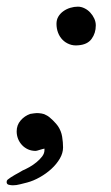

<svg xmlns="http://www.w3.org/2000/svg" viewBox="-49 -448 329 570"><path d="M118.7 -377.4Q118.7 -389.6 124.3 -398.9Q129.9 -408.2 139.2 -414.8Q148.4 -421.4 159.7 -424.8Q170.9 -428.2 182.1 -428.2Q192.4 -428.2 202.1 -423.3Q211.9 -418.5 219.2 -410.4Q226.6 -402.3 231 -392.6Q235.4 -382.8 235.4 -372.6Q235.4 -349.6 222.9 -332.5Q210.4 -315.4 183.1 -313.5Q168.9 -312 157 -316.7Q145 -321.3 136.5 -330.1Q127.9 -338.9 123.3 -351.1Q118.7 -363.3 118.7 -377.4ZM-29.3 92.3Q-29.3 87.9 -26.4 85.4Q-22.9 82.5 -17.1 78.6Q-11.2 74.7 -4.6 71Q2 67.4 8.1 64Q14.2 60.5 18.1 58.1Q27.3 54.2 38.6 47.9Q49.8 41.5 59.6 33.4Q69.3 25.4 76.2 16.4Q83 7.3 83 -2.4V-6.8Q80.6 -6.3 76.9 -5.4Q73.2 -4.4 69.3 -3.2Q65.4 -2 62 -1Q58.6 0 57.1 0Q44.4 0 34.2 -4.6Q23.9 -9.3 16.4 -17.3Q8.8 -25.4 4.6 -35.9Q0.5 -46.4 0.5 -58.1Q0.5 -76.7 12.2 -90.3Q23.9 -104 41 -109.9Q47.9 -110.8 52.5 -111.6Q57.1 -112.3 60.5 -112.3Q65.9 -112.3 74.2 -111.1Q82.5 -109.9 89.4 -105.5Q92.8 -104 97.9 -99.9Q103 -95.7 108.2 -90.6Q113.3 -85.4 117.4 -80.8Q121.6 -76.2 123 -73.7Q132.8 -59.1 135.5 -42.2Q138.2 -25.4 138.2 -10.3Q138.2 6.3 128.7 22.7Q119.1 39.1 103.8 53.2Q88.4 67.4 69.3 78.1Q50.3 88.9 31.7 93.8Q22 96.2 10.7 99.1Q-0.5 102.1 -10.7 102.1Q-16.1 102.1 -22.7 100.6Q-29.3 99.1 -29.3 92.3Z"/></svg>

Font: IM FELL French Canon
Style: Italic
Weight: 400
Italic angle: -17°
Designer: Igino Marini
Foundry: Igino Marini
Version: 3.00